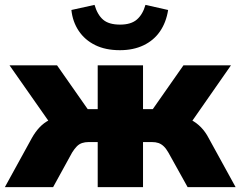

<svg xmlns="http://www.w3.org/2000/svg" viewBox="-24 -768 987 788"><path d="M-4 0 107 -202Q121 -227 138.5 -245.5Q156 -264 178.5 -275.5Q201 -287 228 -290L200 -236L15 -500H210L336 -320H377V-500H563V-320H603L729 -500H924L740 -236L711 -290Q739 -287 761 -275.5Q783 -264 801 -245.5Q819 -227 832 -202L943 0H746L667 -142Q658 -158 648 -167.5Q638 -177 626.5 -181Q615 -185 599 -185H563V0H377V-185H340Q325 -185 313 -181Q301 -177 291.5 -167.5Q282 -158 272 -142L194 0ZM468 -562Q409 -562 366.5 -583Q324 -604 299 -641.5Q274 -679 269 -727L364 -748Q376 -707 399.5 -687Q423 -667 469 -667Q514 -667 538 -688Q562 -709 573 -748L666 -727Q658 -676 632.5 -639Q607 -602 565 -582Q523 -562 468 -562Z"/></svg>

Font: Nunito Sans 9pt Black
Style: Regular
Weight: 900
Version: Version 3.101;gftools[0.9.27]